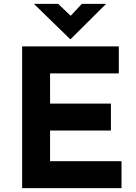

<svg xmlns="http://www.w3.org/2000/svg" viewBox="-20 -977 706 997"><path d="M95 -736H597V-596H240V-439H556V-299H240V-140H611V0H95ZM282 -957 347 -895 405 -957H531L346 -773H345L156 -957Z"/></svg>

Font: Synthetic
Style: Bold
Weight: 700
Designer: Santiago Orozco
Foundry: Typemade
Version: Version 2.000; ttfautohint (v1.8.4.7-5d5b)